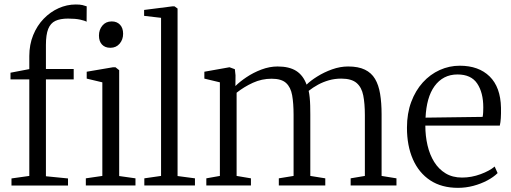

<svg xmlns="http://www.w3.org/2000/svg" viewBox="-20 -848 2338 878"><path d="M32.5 0.5V-32L114 -43.5V-485H28V-515.5L114 -532V-591.5Q114 -644 131.8 -687.5Q149.5 -731 179.8 -762.2Q210 -793.5 248 -810.5Q286 -827.5 326.5 -827.5Q346 -827.5 357.2 -824.8Q368.5 -822 376.5 -819L376 -748.5Q368.5 -753.5 346.8 -758.2Q325 -763 291 -763Q255.5 -763 233.2 -752.5Q211 -742 200.5 -715.8Q190 -689.5 190 -642.5V-532.5H317V-485H190V-42L291 -32V0.5ZM372.5 0V-32.5L448 -43.5V-471.5L376.5 -488.5V-520L497 -540.5H508L525 -527V-43L599.5 -32.5V0ZM484 -629.5Q460.5 -629.5 446.5 -644.2Q432.5 -659 432.5 -685.5Q432.5 -712 448.2 -731Q464 -750 490.5 -750H491.5Q514.5 -750 528.8 -735Q543 -720 543 -693.5Q543 -667 527 -648.2Q511 -629.5 485 -629.5Z M716.5 -43.5V-766.5L639 -775.5V-802.5L768.5 -819H778L792 -809V-43L871.5 -32.5V0H640V-32.5Z M923.5 0V-32.5L985.5 -43.5V-471.5L914.5 -488.5V-520L1029.5 -540.5L1054 -531.5L1057 -503.5L1056.5 -454.5Q1076.5 -474.5 1107.5 -495.2Q1138.5 -516 1175.5 -530Q1212.5 -544 1249.5 -544Q1302.5 -544 1334.5 -523.8Q1366.5 -503.5 1382 -461Q1400 -479 1430.8 -498.2Q1461.5 -517.5 1498.5 -530.8Q1535.5 -544 1572 -544Q1618.5 -544 1648.5 -529.5Q1678.5 -515 1695 -487.2Q1711.5 -459.5 1718.2 -418.8Q1725 -378 1725 -325V-43.5L1793 -32.5V0H1583.5V-32.5L1648.5 -43.5V-321.5Q1648.5 -374 1641.2 -411.2Q1634 -448.5 1610.8 -468.5Q1587.5 -488.5 1540.5 -488.5Q1511 -488.5 1484.5 -481Q1458 -473.5 1434.5 -460.8Q1411 -448 1391.5 -432.5Q1394.5 -419.5 1396.2 -402Q1398 -384.5 1398.5 -364.5Q1399 -344.5 1399 -324V-43.5L1467.5 -32.5V0H1255V-32.5L1322.5 -43.5V-323Q1322.5 -375.5 1316 -412.2Q1309.5 -449 1288.2 -468.5Q1267 -488 1222 -488Q1177 -488 1136.5 -469.5Q1096 -451 1062 -424V-43.5L1127.5 -32.5V0Z M2074.5 11Q1999.5 11 1947.5 -23.2Q1895.5 -57.5 1868.2 -119.5Q1841 -181.5 1841 -264Q1841 -329.5 1860.5 -381.8Q1880 -434 1913.5 -471Q1947 -508 1990.8 -527.8Q2034.5 -547.5 2082.5 -547.5Q2169 -547.5 2219 -498.5Q2269 -449.5 2271 -355.5Q2271.5 -327 2270.2 -307.8Q2269 -288.5 2265.5 -273.5H1925Q1925 -226.5 1935 -183.5Q1945 -140.5 1965.5 -107.5Q1986 -74.5 2017.8 -55.2Q2049.5 -36 2093 -36Q2136 -36 2177.8 -51.5Q2219.5 -67 2242 -86.5L2255.5 -56.5Q2237 -38 2208.2 -22.8Q2179.5 -7.5 2144.8 1.8Q2110 11 2074.5 11ZM1926 -310 2187 -313.5Q2189 -323 2189.5 -335.2Q2190 -347.5 2190 -357Q2190 -424.5 2162.2 -466Q2134.5 -507.5 2072 -507.5Q2038.5 -507.5 2012.2 -493.8Q1986 -480 1967.2 -454.2Q1948.5 -428.5 1938.2 -392Q1928 -355.5 1926 -310Z"/></svg>

Font: Merriweather 72pt Light
Style: Regular
Weight: 300
Version: Version 2.100